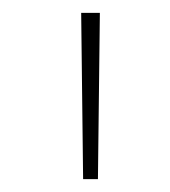

<svg xmlns="http://www.w3.org/2000/svg" viewBox="-20 -749 264 298"><path d="M109 -471H132L135 -729H106Z"/></svg>

Font: Noto Sans Devanagari UI ExtraCondensed Thin
Style: Regular
Weight: 100
Width: 2
Designer: Jelle Bosma - Monotype Design Team
Foundry: Monotype Imaging Inc.
Version: Version 2.004